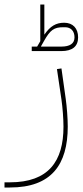

<svg xmlns="http://www.w3.org/2000/svg" viewBox="-90 -593 367 853"><path d="M51 -366H182C232 -366 257 -387 257 -427C257 -467 234 -492 195 -492C159 -492 133 -477 107 -439V-573H89V-410L75 -386H51ZM105 -410C133 -460 150 -472 191 -472H199C225 -472 241 -455 241 -427C241 -399 220 -386 182 -386H93L92 -387ZM-70 240H-46C139 240 211 138 211 -31C211 -66 207 -119 202 -154L183 -289L163 -286L183 -151C188 -117 192 -65 192 -30C192 123 126 217 -46 217H-70Z"/></svg>

Font: IBM Plex Arabic Thin
Style: Regular
Weight: 100
Designer: Mike Abbink, Paul van der Laan, Pieter van Rosmalen, Wael Morcos, Khajak Apelian
Foundry: Bold Monday
Version: Version 1.0